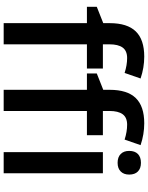

<svg xmlns="http://www.w3.org/2000/svg" viewBox="100 -905 805 1045"><g transform="rotate(90 502.5 -382.5)"><path d="M353 -453.1H221.2V0H106V-453.1H17.1V-506.8L106 -542V-577.1Q106 -672.9 150.9 -719Q195.8 -765.1 288.1 -765.1Q348.6 -765.1 407.2 -745.1L377 -658.2Q334.5 -671.9 295.9 -671.9Q256.8 -671.9 239 -647.7Q221.2 -623.5 221.2 -575.2V-540H353ZM715.8 -453.1H584V0H468.8V-453.1H379.9V-506.8L468.8 -542V-577.1Q468.8 -672.9 513.7 -719Q558.6 -765.1 650.9 -765.1Q711.4 -765.1 770 -745.1L739.7 -658.2Q697.3 -671.9 658.7 -671.9Q619.6 -671.9 601.8 -647.7Q584 -623.5 584 -575.2V-540H715.8ZM922.9 0H808.1V-540H922.9ZM801.3 -683.1Q801.3 -713.9 818.1 -730.5Q835 -747.1 866.2 -747.1Q896.5 -747.1 913.3 -730.5Q930.2 -713.9 930.2 -683.1Q930.2 -653.8 913.3 -637Q896.5 -620.1 866.2 -620.1Q835 -620.1 818.1 -637Q801.3 -653.8 801.3 -683.1Z"/></g></svg>

Font: f0_1792           
Style: Regular
Weight: 600
Foundry: Ascender Corporation
Version: Version 1.10